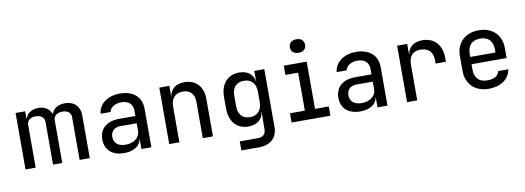

<svg xmlns="http://www.w3.org/2000/svg" viewBox="-69 -1220 5038 1842"><g transform="rotate(-10 2450.0 -299.5)"><path d="M569 -560C505 -560 454 -529 441 -482H436C417 -529 375 -560 312 -560C248 -560 199 -529 187 -482H181V-550H88V0H187V-417C187 -460 222 -485 271 -485C322 -485 356 -460 356 -417V0H446V-417C446 -460 482 -485 533 -485C583 -485 615 -460 615 -417V0H714V-418C714 -502 661 -560 569 -560Z M1105 -560C986 -560 899 -496 890 -401H987C996 -445 1042 -475 1104 -475C1174 -475 1215 -438 1215 -374V-322H1055C936 -322 863 -259 863 -155C863 -53 933 10 1049 10C1143 10 1207 -32 1217 -102V0H1314V-377C1314 -490 1233 -560 1105 -560ZM1076 -67C1004 -67 962 -102 962 -162C962 -217 998 -251 1057 -251H1215V-176C1215 -112 1157 -67 1076 -67Z M1734 -560C1650 -560 1597 -518 1587 -445H1586V-550H1488V0H1587V-349C1587 -429 1631 -474 1703 -474C1772 -474 1815 -432 1815 -357V0H1914V-368C1914 -486 1843 -560 1734 -560Z M2414 -445H2413C2405 -516 2349 -560 2267 -560C2154 -560 2084 -480 2084 -354V-241C2084 -114 2154 -34 2267 -34C2349 -34 2405 -78 2413 -149H2415L2413 -49V14C2413 67 2387 92 2331 92H2159V180H2331C2443 180 2511 117 2511 15V-550H2413ZM2298 -120C2225 -120 2183 -165 2183 -246V-349C2183 -429 2225 -474 2298 -474C2369 -474 2413 -428 2413 -349V-246C2413 -167 2369 -120 2298 -120Z M2863 -647C2909 -647 2937 -672 2937 -712C2937 -754 2909 -779 2863 -779C2817 -779 2789 -754 2789 -712C2789 -672 2817 -647 2863 -647ZM3058 0V-90H2924V-550H2701V-460H2825V-90H2680V0Z M3405 -560C3286 -560 3199 -496 3190 -401H3287C3296 -445 3342 -475 3404 -475C3474 -475 3515 -438 3515 -374V-322H3355C3236 -322 3163 -259 3163 -155C3163 -53 3233 10 3349 10C3443 10 3507 -32 3517 -102V0H3614V-377C3614 -490 3533 -560 3405 -560ZM3376 -67C3304 -67 3262 -102 3262 -162C3262 -217 3298 -251 3357 -251H3515V-176C3515 -112 3457 -67 3376 -67Z M4052 -560C3968 -560 3914 -518 3904 -445H3903V-550H3805V0H3904V-347C3904 -431 3944 -474 4019 -474C4097 -474 4139 -428 4139 -349V-317H4239V-357C4239 -482 4165 -560 4052 -560Z M4819 -349C4819 -476 4733 -560 4600 -560C4468 -560 4381 -476 4381 -349V-202C4381 -74 4468 10 4600 10C4717 10 4802 -49 4816 -142H4718C4708 -96 4666 -72 4600 -72C4521 -72 4477 -117 4477 -202V-251H4819ZM4477 -349C4477 -433 4521 -479 4600 -479C4680 -479 4723 -433 4723 -349V-322H4477Z"/></g></svg>

Font: Tekne LDO Medium
Style: Regular
Weight: 500
Monospace: yes
Designer: Alessio Laiso, Mario Rullo, Paolo Rosset
Foundry: Alessio Laiso
Version: Version 1.000;hotconv 1.0.109;makeotfexe 2.5.65596